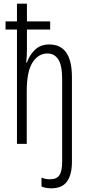

<svg xmlns="http://www.w3.org/2000/svg" viewBox="-20 -780 476 1041"><path d="M258 241Q243 241 229.5 238.5Q216 236 205 231V183Q217 188 227.5 190Q238 192 251 192Q287 192 302 170Q317 148 317 96V-351Q317 -426 296 -458Q275 -490 237 -490Q188 -490 156.5 -441.5Q125 -393 125 -285V0H72V-620H10V-664H72V-760H126V-664H252V-620H126V-511Q126 -472 122 -441H126Q139 -480 169 -509.5Q199 -539 247 -539Q370 -539 370 -362V97Q370 168 343 204.5Q316 241 258 241Z"/></svg>

Font: Noto Sans ExtraCondensed Light
Style: Regular
Weight: 300
Width: 2
Designer: Monotype Design Team
Foundry: Monotype Imaging Inc.
Version: Version 2.013; ttfautohint (v1.8.4.7-5d5b)